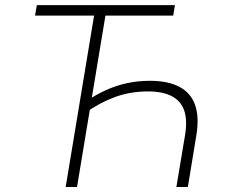

<svg xmlns="http://www.w3.org/2000/svg" viewBox="-20 -748 900 768"><path d="M579.6 -424.8Q652.3 -424.8 697.8 -400.6Q743.2 -376.5 760.3 -328.4Q777.3 -280.3 765.6 -208L731.4 0H685.5L720.2 -207.5Q730 -267.6 716.8 -305.9Q703.6 -344.2 667.2 -363.3Q630.9 -382.3 571.3 -382.3Q501 -382.3 439.2 -359.6Q377.4 -336.9 320.8 -295.9L328.6 -345.2Q365.2 -370.1 404.8 -387.9Q444.3 -405.8 488 -415.3Q531.7 -424.8 579.6 -424.8ZM403.8 -698.2 288.1 0H242.7L358.4 -698.2ZM120.1 -685.5 127.4 -727.5H679.7L672.9 -685.5Z"/></svg>

Font: Inter 18pt ExtraLight
Style: Italic
Weight: 250
Italic angle: -9.3988°
Designer: Rasmus Andersson
Foundry: rsms
Version: Version 4.001;git-66647c0bb